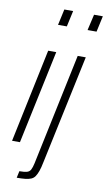

<svg xmlns="http://www.w3.org/2000/svg" viewBox="-101 -791 576 1031"><g transform="rotate(10 186.5 -276.0)"><path d="M144 -656 163 -743H211L192 -656ZM9 0 116 -510H160L52 0ZM305 -656 325 -743H373L354 -656ZM68 191 76 154Q103 154 117 150Q131 146 137.5 133.5Q144 121 149 98L277 -510H321L195 83Q189 114 182 133.5Q175 153 167 164.5Q159 176 146 181.5Q133 187 114 189Q95 191 68 191Z"/></g></svg>

Font: Saira Condensed ExtraLight
Style: Italic
Weight: 250
Width: 3
Italic angle: -12°
Designer: Hector Gatti with collaboration of the Omnibus-Type team
Foundry: Omnibus-Type
Version: Version 1.101